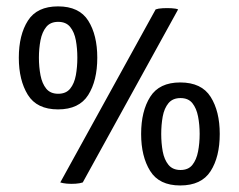

<svg xmlns="http://www.w3.org/2000/svg" viewBox="-20 -572 748 602"><path d="M669 -152Q669 -80 640.2 -35.2Q611.5 9.5 545 9.5Q479 9.5 450.8 -36Q422.5 -81.5 422.5 -152Q422.5 -223.5 451 -268.5Q479.5 -313.5 545 -313.5Q612 -313.5 640.5 -268.2Q669 -223 669 -152ZM485.5 -152Q485.5 -123 490.2 -97.2Q495 -71.5 508.2 -55.2Q521.5 -39 546 -39Q570.5 -39 583.2 -55Q596 -71 601 -97Q606 -123 606 -152Q606 -181 601 -206.8Q596 -232.5 583.2 -248.5Q570.5 -264.5 546 -264.5Q521.5 -264.5 508.2 -248.5Q495 -232.5 490.2 -206.8Q485.5 -181 485.5 -152ZM285 -391Q285 -319 256.5 -274Q228 -229 162 -229Q95.5 -229 67.2 -274.8Q39 -320.5 39 -391Q39 -462.5 67.5 -507.2Q96 -552 162 -552Q228.5 -552 256.8 -507Q285 -462 285 -391ZM102 -391Q102 -362 107 -336Q112 -310 125 -294Q138 -278 162.5 -278Q187 -278 200 -294Q213 -310 217.8 -336Q222.5 -362 222.5 -391Q222.5 -420 217.8 -445.8Q213 -471.5 200 -487.5Q187 -503.5 162.5 -503.5Q138 -503.5 125 -487.5Q112 -471.5 107 -445.8Q102 -420 102 -391ZM468 -542.5Q476 -545.5 490 -546.2Q504 -547 517.8 -546.2Q531.5 -545.5 538.5 -542.5L239.5 0Q231 3 217 4Q203 5 189.5 3.8Q176 2.5 169 0Z"/></svg>

Font: Signika SC
Style: Regular
Weight: 300
Designer: Anna Giedryś
Foundry: Anna Giedryś
Version: Version 2.000